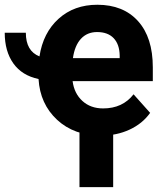

<svg xmlns="http://www.w3.org/2000/svg" viewBox="-53 -558 671 804"><path d="M353.5 -423.8Q312 -423.8 285.9 -395.5Q259.8 -367.2 252.4 -314.5H448.2V-325.7Q447.3 -372.6 422.9 -398.2Q398.4 -423.8 353.5 -423.8ZM370.1 9.8Q257.3 9.8 186 -56.4Q114.7 -122.6 108.4 -227.1Q39.1 -241.7 2.9 -292.5Q-33.2 -343.3 -33.2 -420.9H55.2Q55.2 -344.2 112.3 -321.8Q127.4 -420.9 192.4 -479.5Q257.3 -538.1 354.5 -538.1Q463.4 -538.1 525.1 -469.5Q586.9 -400.9 586.9 -275.9V-218.3H251Q257.8 -166.5 292 -135.3Q326.2 -104 378.9 -104Q460.4 -104 506.3 -163.1L575.7 -85.4Q543.9 -40.5 490 -15.4Q436 9.8 370.1 9.8ZM420.9 225.6H279.8V-48.8H420.9Z"/></svg>

Font: MAUL Bold
Style: Bold
Weight: 700
Designer: MAUL
Version: Version 1.0; 2020; ttfautohint (v1.8.3)